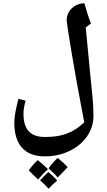

<svg xmlns="http://www.w3.org/2000/svg" viewBox="-20 -835 652 1169"><path d="M251 117C305 117 355 107 401 85C492 43 549 -38 549 -128C549 -201 542 -258 532 -356L502 -668L534 -692C519 -729 506 -770 494 -815C435 -815 386 -769 386 -713C386 -686 442 -354 471 -207L493 -90C472 -71 451 -54 430 -42C380 -13 326 -1 253 -1C165 -1 123 -47 123 -142C123 -165 127 -192 136 -222L92 -233C76 -170 67 -122 67 -88C67 45 131 117 251 117ZM331 127C308 148 290 168 276 190C302 214 321 233 331 246C351 225 372 203 392 183C379 168 359 149 331 127ZM210 140C189 159 170 180 155 203C174 221 193 239 212 258C233 233 253 212 272 195C255 178 234 159 210 140ZM274 212C266 219 250 236 224 263C246 282 263 299 276 314C290 298 308 281 328 264C316 249 298 232 274 212Z"/></svg>

Font: Noto Naskh Arabic UI
Style: Bold
Weight: 700
Designer: Monotype Design Team, David Williams, Mohamad Dakak and Nizar Qandah
Foundry: Monotype Imaging Inc.
Version: Version 2.016